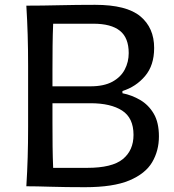

<svg xmlns="http://www.w3.org/2000/svg" viewBox="-20 -780 728 804"><path d="M335.9 3.9Q255.9 3.9 193.1 2Q130.4 0 90.3 0Q94.2 -62.5 95.9 -120.8Q97.7 -179.2 97.7 -249.5V-503.9Q97.7 -575.2 95.9 -634Q94.2 -692.9 90.3 -756.3Q156.7 -756.3 229.5 -758.1Q302.2 -759.8 378.4 -759.8Q509.8 -759.8 567.6 -711.7Q625.5 -663.6 625.5 -579.1Q625.5 -506.3 587.4 -461.4Q549.3 -416.5 492.7 -398.9V-389.6Q532.2 -381.8 567.1 -361.3Q602.1 -340.8 623.8 -304Q645.5 -267.1 645.5 -208.5Q645.5 -148.9 617.2 -100.8Q588.9 -52.7 521.5 -24.4Q454.1 3.9 335.9 3.9ZM199.7 -418.5H358.4Q415 -418.5 450.4 -437.7Q485.8 -457 502.4 -488.8Q519 -520.5 519 -557.6Q519 -621.6 482.2 -651.1Q445.3 -680.7 371.1 -680.7H202.6Q200.7 -634.8 200.2 -588.4Q199.7 -542 199.7 -486.8ZM202.6 -77.1H344.7Q449.7 -77.1 494.4 -113.8Q539.1 -150.4 539.1 -215.3Q539.1 -286.1 491.5 -316.9Q443.8 -347.7 358.9 -347.7H199.7V-266.6Q199.7 -211.9 200.2 -167.2Q200.7 -122.6 202.6 -77.1Z"/></svg>

Font: Pinar Medium
Style: Regular
Weight: 500
Designer: Amin Abedi
Version: Version 3.000